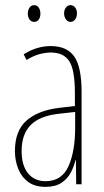

<svg xmlns="http://www.w3.org/2000/svg" viewBox="-20 -716 406 746"><path d="M177 -537Q240 -537 268.5 -496.5Q297 -456 297 -358V0H276L275 -93H273Q267 -68 254.5 -44.5Q242 -21 218.5 -5.5Q195 10 157 10Q115 10 89 -9.5Q63 -29 50.5 -61Q38 -93 38 -129Q38 -208 83 -247.5Q128 -287 210 -297L271 -304V-355Q271 -445 249 -478.5Q227 -512 177 -512Q159 -512 135 -506Q111 -500 83 -483L72 -505Q123 -537 177 -537ZM209 -274Q135 -266 99.5 -230.5Q64 -195 64 -129Q64 -73 89 -42.5Q114 -12 157 -12Q220 -12 246 -70Q272 -128 272 -220V-281ZM88 -663Q88 -676 94.5 -686Q101 -696 113 -696Q124 -696 130.5 -686.5Q137 -677 137 -663Q137 -649 130.5 -640Q124 -631 113 -631Q101 -631 94.5 -640.5Q88 -650 88 -663ZM229 -664Q229 -677 236 -686.5Q243 -696 254 -696Q265 -696 272 -687Q279 -678 279 -664Q279 -650 272 -640.5Q265 -631 254 -631Q243 -631 236 -641Q229 -651 229 -664Z"/></svg>

Font: Noto Sans ExtraCondensed Thin
Style: Regular
Weight: 100
Width: 2
Designer: Monotype Design Team
Foundry: Monotype Imaging Inc.
Version: Version 2.013; ttfautohint (v1.8.4.7-5d5b)